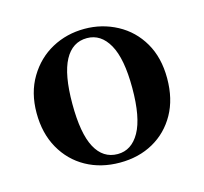

<svg xmlns="http://www.w3.org/2000/svg" viewBox="-66 -910 552 520"><g transform="rotate(-15 210.0 -650.5)"><path d="M211 -463Q158 -463 116.5 -486Q75 -509 51 -551.5Q27 -594 27 -651Q27 -708 52.5 -750.5Q78 -793 119.5 -815.5Q161 -838 211 -838Q260 -838 302 -815.5Q344 -793 368.5 -751Q393 -709 393 -651Q393 -593 369.5 -551Q346 -509 305 -486Q264 -463 211 -463ZM211 -487Q250 -487 272.5 -527Q295 -567 295 -650Q295 -732 272.5 -772Q250 -812 211 -812Q170 -812 148.5 -772Q127 -732 127 -650Q127 -567 148.5 -527Q170 -487 211 -487Z"/></g></svg>

Font: Noto Serif JP ExtraLight ExtraBold
Style: Regular
Weight: 800
Version: Version 2.003-H1;hotconv 1.1.1;makeotfexe 2.6.0